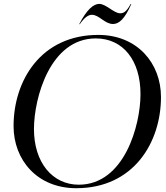

<svg xmlns="http://www.w3.org/2000/svg" viewBox="-20 -978 876 1012"><path d="M382 14C684.5 14 828.5 -227.5 828.5 -466.5C828.5 -645 703.5 -794 498 -794C195 -794 51.5 -552.5 51.5 -313.5C51.5 -135 176 14 382 14ZM395 -4.5C257 -4.5 158.5 -121 159 -299C159.5 -462 244 -775.5 485 -775.5C629 -775.5 721 -659 720.5 -481C720.5 -318 635.5 -4.5 395 -4.5ZM397.5 -850.5H400.5C425 -886 446 -900 464 -900C503 -900 531.5 -851.5 576 -851.5C606.5 -851.5 637.5 -877.5 672 -956.5H668.5C644.5 -912.5 629.5 -908 612.5 -908C581 -908 538.5 -957.5 503 -957.5C472.5 -957.5 437 -927 397.5 -850.5Z"/></svg>

Font: Beautique Display Thin
Style: Bold
Weight: 500
Italic angle: -12°
Designer: Nhat-Quang Ngo
Version: Version 1.100;Glyphs 3.2.3 (3260)